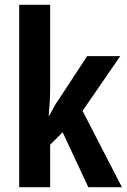

<svg xmlns="http://www.w3.org/2000/svg" viewBox="-20 -780 528 800"><path d="M189 -426Q189 -388 187.5 -359.5Q186 -331 183 -296H184Q198 -322 206 -336.5Q214 -351 227 -369L343 -546H481L324 -318L488 0H348L241 -229L189 -177V0H60V-760H189Z"/></svg>

Font: Noto Sans Telugu ExtraCondensed
Style: Bold
Weight: 700
Width: 2
Designer: Jelle Bosma - Monotype Design Team
Foundry: Monotype Imaging Inc.
Version: Version 2.005; ttfautohint (v1.8.4.7-5d5b)